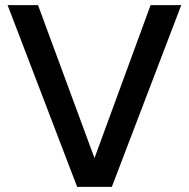

<svg xmlns="http://www.w3.org/2000/svg" viewBox="-20 -732 740 752"><path d="M418 0H282.2L9.8 -711.9H128.9L350.1 -112.8L569.8 -711.9H689.9Z"/></svg>

Font: Creato Display Medium
Style: Regular
Weight: 500
Version: Version 1.000